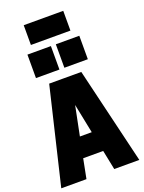

<svg xmlns="http://www.w3.org/2000/svg" viewBox="-222 -1363 1094 1461"><g transform="rotate(-20 325.0 -632.0)"><path d="M485 -1104H165V-1264H485ZM305 -854H115V-1044H305ZM535 -854H345V-1044H535ZM641 0H438L406 -158H244L213 0H9L195 -780H455ZM373 -322 325 -560 277 -322Z"/></g></svg>

Font: Tanohe Sans ExtraBold
Style: Regular
Weight: 800
Designer: Village Type and Design LLC & Cristiano Sobral
Foundry: Cooper Hewitt Smithsonian Design Museum
Version: Version 1.00;September 29, 2021;FontCreator 13.0.0.2655 64-b